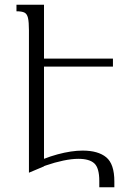

<svg xmlns="http://www.w3.org/2000/svg" viewBox="-20 -734 561 816"><path d="M167 -27 103 0V-605Q103 -640 99 -657.5Q95 -675 84 -680.5Q73 -686 50 -686V-714H167ZM142 -451V-485H460V-451ZM331 -94Q397 -94 431.5 -65.5Q466 -37 466 37V62H402V35Q402 -20 381 -39.5Q360 -59 313 -59Q285 -59 249 -51.5Q213 -44 175.5 -31Q138 -18 103 0V-30Q165 -62 224.5 -78Q284 -94 331 -94Z"/></svg>

Font: Noto Serif Armenian Light
Style: Regular
Weight: 300
Version: Version 2.007